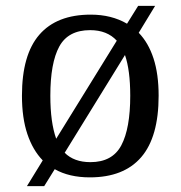

<svg xmlns="http://www.w3.org/2000/svg" viewBox="-20 -596 617 656"><path d="M126 -48Q92 -83 73.5 -138Q55 -193 55 -269Q55 -409 114.5 -477.5Q174 -546 290 -546Q361 -546 414 -515L452 -576H510L454 -484Q487 -450 504.5 -396.5Q522 -343 522 -269Q522 -128 462.5 -59Q403 10 287 10Q216 10 167 -18L131 40H72ZM289 -42Q364 -42 394.5 -99.5Q425 -157 425 -269Q425 -356 407 -408L201 -74Q233 -42 289 -42ZM379 -457Q346 -493 288 -493Q213 -493 182.5 -437Q152 -381 152 -269Q152 -223 157 -186.5Q162 -150 172 -122Z"/></svg>

Font: Noto Serif Test
Style: Regular
Weight: 400
Version: Version 1.000